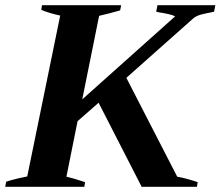

<svg xmlns="http://www.w3.org/2000/svg" viewBox="-38 -720 850 740"><path d="M763 -670Q760 -669 741.5 -665Q723 -661 709 -651L449 -420L645 -39Q679 -33 724 -18L721 0H508L342 -324L261 -253L218 -39Q238 -35 290 -18L287 0H-18L-14 -20Q9 -27 32 -32.5Q55 -38 67 -40L194 -660Q152 -669 121 -682L124 -700H429L425 -680Q384 -668 344 -659L279 -337L637 -657Q628 -662 612 -665.5Q596 -669 590 -670Q579 -671 564 -675L569 -700H792L787 -675Q771 -671 763 -670Z"/></svg>

Font: Trirong
Style: Bold Italic
Weight: 700
Italic angle: -12°
Designer: Katatrad Team
Foundry: CadsonDemak
Version: Version 1.001